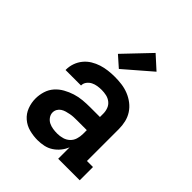

<svg xmlns="http://www.w3.org/2000/svg" viewBox="-217 -900 1034 1034"><g transform="rotate(45 300.0 -383.0)"><path d="M245 8Q214 8 182.5 0Q151 -8 126.5 -29Q102 -50 90.5 -80.5Q79 -111 79 -143Q79 -171 87.5 -198.5Q96 -226 114.5 -247Q133 -268 158 -282Q183 -296 210 -304.5Q237 -313 265 -315.5Q293 -318 321 -318H395V-344Q395 -362 388.5 -379.5Q382 -397 367.5 -408.5Q353 -420 335 -424Q317 -428 299 -428Q283 -428 267 -425.5Q251 -423 237 -416Q223 -409 213 -396Q203 -383 203 -367V-366H85V-369Q85 -394 93.5 -418Q102 -442 118 -461.5Q134 -481 155.5 -494Q177 -507 200.5 -514.5Q224 -522 249 -525Q274 -528 299 -528Q326 -528 352.5 -524.5Q379 -521 404 -511Q429 -501 450.5 -484.5Q472 -468 486.5 -445.5Q501 -423 507 -397Q513 -371 513 -344V-101H559V0H395V-87Q386 -65 371 -46.5Q356 -28 336 -15Q316 -2 292.5 3Q269 8 245 8ZM295 -92Q315 -92 334.5 -97.5Q354 -103 368.5 -116.5Q383 -130 389 -149.5Q395 -169 395 -189V-218H321Q308 -218 295.5 -217.5Q283 -217 270 -214.5Q257 -212 244.5 -208.5Q232 -205 221 -198Q210 -191 203.5 -179.5Q197 -168 197 -155Q197 -139 207 -125Q217 -111 231.5 -104Q246 -97 262.5 -94.5Q279 -92 295 -92ZM284 -573 223 -627 363 -774 438 -706Z"/></g></svg>

Font: Iosevka HT Extended
Style: Bold
Weight: 700
Width: 7
Monospace: yes
Designer: Belleve Invis
Foundry: Belleve Invis
Version: Version 32.3.0; ttfautohint (v1.8.4)